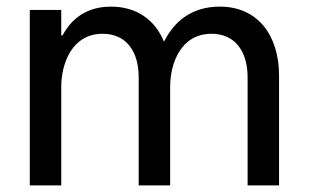

<svg xmlns="http://www.w3.org/2000/svg" viewBox="-20 -560 933 580"><path d="M165 0V-297C165 -369 198 -458 290 -458C362 -458 399 -404 399 -326V0H494V-297C494 -370 527 -458 619 -458C690 -458 728 -405 728 -326V0H823V-331C823 -453 759 -540 644 -540C557 -540 505 -493 476 -435H475C448 -500 393 -540 315 -540C224 -540 185 -483 169 -453H165V-530H70V0Z"/></svg>

Font: Be Vietnam Pro
Style: Regular
Weight: 400
Designer: Lam Bao, Tony Le, Vietanh Nguyen
Foundry: Yellow Type Foundry
Version: Version 1.002